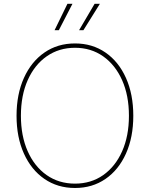

<svg xmlns="http://www.w3.org/2000/svg" viewBox="-20 -961 773 991"><path d="M367.2 9.3Q277.3 9.3 209.2 -37.6Q141.1 -84.5 103.3 -168.7Q65.4 -252.9 65.4 -363.3Q65.4 -474.6 103.5 -558.8Q141.6 -643.1 209.5 -689.9Q277.3 -736.8 367.2 -736.8Q456.5 -736.8 524.4 -689.9Q592.3 -643.1 630.1 -558.8Q668 -474.6 668 -363.3Q668 -252.4 630.1 -168.2Q592.3 -84 524.4 -37.4Q456.5 9.3 367.2 9.3ZM367.2 -13.2Q449.7 -13.2 512.5 -57.1Q575.2 -101.1 610.4 -180.2Q645.5 -259.3 645.5 -363.3Q645.5 -467.8 610.4 -546.9Q575.2 -626 512.5 -670.2Q449.7 -714.4 367.2 -714.4Q284.7 -714.4 221.7 -670.7Q158.7 -627 123.3 -547.9Q87.9 -468.8 87.9 -363.3Q87.9 -259.8 122.8 -180.7Q157.7 -101.6 220.7 -57.4Q283.7 -13.2 367.2 -13.2ZM283.7 -805.2H261.7L328.1 -941.4H354ZM410.6 -805.2H388.2L468.3 -941.4H495.6Z"/></svg>

Font: Inter 18pt Thin
Style: Regular
Weight: 250
Designer: Rasmus Andersson
Foundry: rsms
Version: Version 4.001;git-66647c0bb